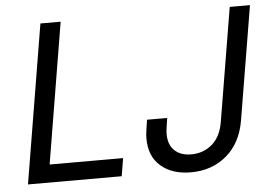

<svg xmlns="http://www.w3.org/2000/svg" viewBox="-52 -798 1239 877"><g transform="rotate(-5 568.0 -359.5)"><path d="M42.5 0 163.1 -727.5H255.9L148.9 -82H485.8L472.2 0ZM789.1 9.8Q703.6 9.8 651.6 -34.9Q599.6 -79.6 599.6 -162.1Q599.6 -169.4 600.3 -178.5Q601.1 -187.5 603.3 -203.6Q605.5 -219.7 609.9 -247.1H702.6Q698.7 -221.7 696.5 -207.8Q694.3 -193.8 693.8 -186.8Q693.4 -179.7 693.4 -174.3Q693.4 -124.5 721.4 -98.1Q749.5 -71.8 798.3 -71.8Q853 -71.8 893.3 -106Q933.6 -140.1 944.8 -208L1031.2 -727.5H1124L1037.6 -208Q1020.5 -104.5 953.4 -47.4Q886.2 9.8 789.1 9.8Z"/></g></svg>

Font: Inter Variable
Style: Italic
Weight: 400
Italic angle: -9.39999°
Designer: Rasmus Andersson
Foundry: rsms
Version: Version 4.001;git-9221beed3